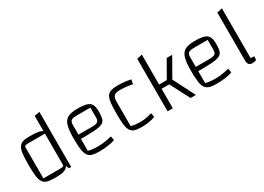

<svg xmlns="http://www.w3.org/2000/svg" viewBox="-14 -1362 2828 2058"><g transform="rotate(-30 1400.5 -333.0)"><path d="M238 -508Q306 -508 346 -499.5Q386 -491 406 -465.5Q426 -440 432 -388.5Q438 -337 438 -250Q438 -160 432 -107Q426 -54 406 -27.5Q386 -1 346 7.5Q306 16 238 15Q184 14 150.5 4Q117 -6 100 -34Q83 -62 77 -114Q71 -166 71 -250Q71 -332 77 -383Q83 -434 101 -461.5Q119 -489 152 -499Q185 -509 238 -508ZM391 -450H185Q157 -450 147 -445.5Q137 -441 137 -426V-43H342Q371 -43 381 -47.5Q391 -52 391 -67ZM456 -681V0H429L391 -88V-670Z M800 8Q746 8 712.5 -2.5Q679 -13 661.5 -41Q644 -69 637.5 -119.5Q631 -170 631 -250Q631 -352 647 -408Q663 -464 704.5 -486Q746 -508 823 -508Q898 -508 938.5 -496Q979 -484 994.5 -453Q1010 -422 1010 -365Q1010 -311 1001 -279Q992 -247 961.5 -232Q931 -217 868 -212.5Q805 -208 697 -208H667V-261H863Q915 -261 933.5 -274.5Q952 -288 952 -325V-448H785Q734 -448 715.5 -434.5Q697 -421 697 -383V-61Q743 -47 817 -47Q856 -47 893.5 -52Q931 -57 988 -71L997 -20Q965 -7 911 0.5Q857 8 800 8Z M1325 8Q1272 8 1240 -2Q1208 -12 1191 -39.5Q1174 -67 1168 -118Q1162 -169 1162 -250Q1162 -332 1168 -383Q1174 -434 1191 -461Q1208 -488 1240.5 -498Q1273 -508 1325 -508Q1351 -508 1378.5 -506Q1406 -504 1433 -500.5Q1460 -497 1484 -491L1473 -437Q1433 -445 1395 -449Q1357 -453 1320 -453Q1267 -453 1247 -433.5Q1227 -414 1227 -365V-61Q1269 -47 1347 -47Q1377 -47 1407.5 -52Q1438 -57 1486 -71L1495 -20Q1464 -7 1418.5 0.5Q1373 8 1325 8Z M1809 -241H1714V0H1649V-650L1714 -665V-294H1809L1927 -500H1995L1863 -269L2000 0H1934Z M2252 8Q2198 8 2164.5 -2.5Q2131 -13 2113.5 -41Q2096 -69 2089.5 -119.5Q2083 -170 2083 -250Q2083 -352 2099 -408Q2115 -464 2156.5 -486Q2198 -508 2275 -508Q2350 -508 2390.5 -496Q2431 -484 2446.5 -453Q2462 -422 2462 -365Q2462 -311 2453 -279Q2444 -247 2413.5 -232Q2383 -217 2320 -212.5Q2257 -208 2149 -208H2119V-261H2315Q2367 -261 2385.5 -274.5Q2404 -288 2404 -325V-448H2237Q2186 -448 2167.5 -434.5Q2149 -421 2149 -383V-61Q2195 -47 2269 -47Q2308 -47 2345.5 -52Q2383 -57 2440 -71L2449 -20Q2417 -7 2363 0.5Q2309 8 2252 8Z M2705 -50Q2712 -49 2724.5 -47.5Q2737 -46 2750 -46L2745 -1Q2728 4 2717.5 6Q2707 8 2695 8Q2667 8 2653.5 -7.5Q2640 -23 2640 -55V-650L2705 -665Z"/></g></svg>

Font: Changa ExtraLight ExtraLight
Style: Regular
Weight: 250
Version: Version 3.002; ttfautohint (v1.8.2)